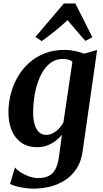

<svg xmlns="http://www.w3.org/2000/svg" viewBox="-20 -845 600 1116"><path d="M460.5 32.5Q452.5 94 424.5 136Q396.5 178 356.2 203.5Q316 229 269.5 240.2Q223 251.5 176.5 251.5Q149 251.5 122 247.5Q95 243.5 72.8 237.2Q50.5 231 38.5 224L67 128Q75.5 140.5 97 154.8Q118.5 169 146.5 179.5Q174.5 190 202 190Q237.5 190 262.2 178.2Q287 166.5 301.8 139.2Q316.5 112 323 65.5L340 -62Q325 -43.5 304 -27Q283 -10.5 256 0Q229 10.5 196.5 10.5Q141.5 10.5 104.2 -15.5Q67 -41.5 48 -87.2Q29 -133 29 -192.5Q29 -246 42.5 -298.5Q56 -351 82.5 -397.2Q109 -443.5 148.5 -479Q188 -514.5 239.8 -534.8Q291.5 -555 356 -555Q387 -555 417.5 -548.2Q448 -541.5 469 -533L544.5 -554.5ZM401 -487Q391.5 -494.5 377.5 -498.5Q363.5 -502.5 347 -502.5Q308 -502.5 279 -483Q250 -463.5 229.8 -430.5Q209.5 -397.5 196.8 -356.8Q184 -316 178.2 -273.2Q172.5 -230.5 172.5 -191.5Q172.5 -159 177.8 -134.8Q183 -110.5 193 -94Q203 -77.5 217 -69.2Q231 -61 248 -61Q269 -61 288.5 -71.5Q308 -82 323.5 -98.5Q339 -115 348.5 -133ZM222.5 -606 186 -630.5 351.5 -825H418L517 -628.5L477 -607.5Q451 -634.5 425.2 -665.8Q399.5 -697 373 -727.5Q338.5 -696.5 300.2 -665.2Q262 -634 222.5 -606Z"/></svg>

Font: Merriweather 48pt
Style: Bold Italic
Weight: 700
Italic angle: -7.8°
Version: Version 2.101